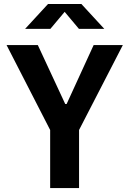

<svg xmlns="http://www.w3.org/2000/svg" viewBox="-20 -960 660 980"><path d="M383.5 0V-296.5L607 -730H458L320 -429H313L173 -730H13.5L236 -296.5V0ZM108 -812.5H237L310 -899.5L383 -812.5H512.5L395.5 -939.5H225Z"/></svg>

Font: Monaspace Neon
Style: Bold
Weight: 700
Designer: Riley Cran & the Lettermatic Team
Foundry: Lettermatic
Version: Version 1.200 (Monaspace Neon)